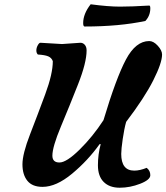

<svg xmlns="http://www.w3.org/2000/svg" viewBox="-20 -861 778 898"><path d="M660 -763Q538 -737 376 -737Q369 -737 369 -753Q369 -796 404 -841Q486 -830 541 -830Q596 -830 678 -835Q683 -835 683 -822Q683 -788 660 -763ZM270 -655 356 -661Q368 -661 376.5 -651.5Q385 -642 385 -625Q385 -568 345 -466.5Q305 -365 265 -269.5Q225 -174 225 -133Q225 -101 258 -101Q291 -101 352.5 -161.5Q414 -222 464 -299Q523 -496 569 -582.5Q615 -669 678 -669Q698 -669 718 -647Q738 -625 738 -606Q738 -567 697 -485.5Q656 -404 570 -291Q561 -259 554 -211Q547 -163 547 -141Q547 -63 608 -63Q634 -63 666 -76Q683 -63 683 -41.5Q683 -20 635.5 -1.5Q588 17 540 17Q492 17 465 -10Q438 -37 438 -88Q438 -139 451 -187H446Q391 -110 317 -48.5Q243 13 179 13Q131 13 108 -15.5Q85 -44 85 -92.5Q85 -141 120.5 -232.5Q156 -324 191.5 -420Q227 -516 227 -575Q221 -591 205.5 -597.5Q190 -604 157 -606Q150 -613 150 -625Q150 -637 156.5 -649Q163 -661 169 -661Z"/></svg>

Font: Clara
Style: Regular
Weight: 400
Designer: Proyecto DEMO
Foundry: Proyecto DEMO
Version: Version 1.002